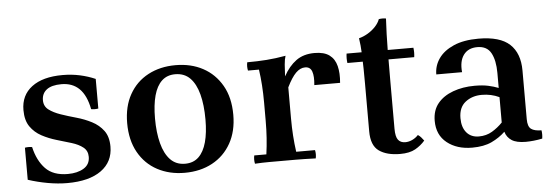

<svg xmlns="http://www.w3.org/2000/svg" viewBox="-44 -716 2454 853"><g transform="rotate(-5 1183.5 -289.0)"><path d="M225 15Q184 15 139 7Q94 -1 51 -15V-158Q67 -161 83 -158Q97 -97 131.5 -61Q166 -25 231 -25Q274 -25 302 -42Q330 -59 330 -93Q330 -120 310.5 -135.5Q291 -151 260 -160.5Q229 -170 194.5 -180Q160 -190 129 -206.5Q98 -223 78.5 -251Q59 -279 59 -325Q59 -391 108 -428Q157 -465 245 -465Q286 -465 322.5 -457Q359 -449 391 -435V-303Q375 -300 359 -303Q347 -365 316.5 -395Q286 -425 237 -425Q193 -425 171 -408Q149 -391 149 -361Q149 -334 169.5 -318.5Q190 -303 222 -292Q254 -281 290 -271Q326 -261 358 -244.5Q390 -228 410 -201Q430 -174 430 -130Q430 -62 376.5 -23.5Q323 15 225 15Z M744 -425Q708 -425 684.5 -403Q661 -381 649.5 -339Q638 -297 638 -237Q638 -174 650.5 -126Q663 -78 688.5 -51.5Q714 -25 754 -25L749 15Q681 15 627.5 -13.5Q574 -42 543.5 -96.5Q513 -151 513 -227Q513 -301 543 -354.5Q573 -408 626.5 -436.5Q680 -465 749 -465ZM754 -25Q791 -25 814.5 -47.5Q838 -70 849.5 -112Q861 -154 861 -213Q861 -278 848.5 -325.5Q836 -373 810.5 -399Q785 -425 744 -425L749 -465Q818 -465 871 -436.5Q924 -408 955 -354Q986 -300 986 -223Q986 -150 956 -96.5Q926 -43 872.5 -14Q819 15 749 15Z M1063 2Q1059 -17 1063 -35H1117Q1122 -71 1124.5 -107.5Q1127 -144 1127 -185V-265Q1127 -346 1117 -413H1068Q1064 -432 1068 -450Q1114 -450 1154.5 -453Q1195 -456 1240 -464Q1235 -449 1233 -425Q1231 -401 1230 -373L1240 -323V-185Q1240 -144 1242.5 -107.5Q1245 -71 1250 -35H1334Q1338 -17 1334 2Q1279 0 1245.5 0Q1212 0 1184 0Q1156 0 1126 0Q1096 0 1063 2ZM1356 -323Q1360 -362 1352.5 -383.5Q1345 -405 1322 -405Q1300 -405 1280.5 -385.5Q1261 -366 1240 -323L1230 -373Q1254 -417 1287 -441Q1320 -465 1369 -465Q1412 -465 1435.5 -447.5Q1459 -430 1467 -398Q1475 -366 1471 -323Z M1710 15Q1650 15 1615.5 -9.5Q1581 -34 1581 -97V-310Q1581 -341 1580.5 -376Q1580 -411 1578.5 -446Q1577 -481 1572 -513Q1592 -518 1611.5 -529.5Q1631 -541 1646 -557Q1661 -573 1667 -590Q1683 -593 1699 -590Q1695 -520 1694.5 -450Q1694 -380 1694 -309V-99Q1694 -63 1705 -49Q1716 -35 1737 -35Q1752 -35 1767.5 -42Q1783 -49 1795 -62Q1803 -57 1809 -50Q1815 -43 1821 -35Q1803 -14 1777.5 0.5Q1752 15 1710 15ZM1511 -408Q1508 -429 1511 -450H1809Q1812 -429 1809 -408Z M2031 15Q1963 15 1919 -20Q1875 -55 1875 -118Q1875 -165 1900 -195.5Q1925 -226 1968.5 -242Q2012 -258 2065 -258Q2101 -258 2126 -252.5Q2151 -247 2171 -239V-198Q2135 -215 2093 -215Q2050 -215 2020 -191.5Q1990 -168 1990 -120Q1990 -79 2010 -55.5Q2030 -32 2065 -32Q2098 -32 2124 -47.5Q2150 -63 2171 -85L2179 -43Q2153 -18 2118 -1.5Q2083 15 2031 15ZM2283 -307V-90Q2283 -57 2298 -46Q2313 -35 2344 -35Q2347 -17 2344 2Q2325 6 2305.5 8Q2286 10 2270 10Q2229 10 2207.5 -4Q2186 -18 2179 -43L2171 -85V-306Q2171 -362 2153 -395Q2135 -428 2092 -428Q2051 -428 2030.5 -400Q2010 -372 2015 -323H1900Q1900 -362 1922.5 -394Q1945 -426 1989.5 -445.5Q2034 -465 2100 -465Q2196 -465 2239.5 -424.5Q2283 -384 2283 -307Z"/></g></svg>

Font: Poltawski Nowy SemiBold
Style: Regular
Weight: 600
Version: Version 1.001;gftools[0.9.25]